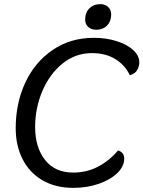

<svg xmlns="http://www.w3.org/2000/svg" viewBox="-20 -897 694 929"><path d="M56 -277Q56 -398 102.5 -497.5Q149 -597 235 -655.5Q321 -714 434 -714Q494 -714 544.5 -698Q595 -682 624.5 -655Q654 -628 654 -595Q654 -577 644.5 -559Q635 -541 608 -533Q586 -581 539 -610.5Q492 -640 425 -640Q345 -640 282.5 -589.5Q220 -539 185 -456.5Q150 -374 150 -283Q150 -184 198 -123Q246 -62 334 -62Q401 -62 456 -91.5Q511 -121 551 -169Q581 -160 581 -129Q581 -92 547.5 -59.5Q514 -27 457.5 -7.5Q401 12 335 12Q248 12 185 -25Q122 -62 89 -127.5Q56 -193 56 -277ZM392 -802Q392 -836 412.5 -856.5Q433 -877 466 -877Q489 -877 503.5 -863Q518 -849 518 -827Q518 -794 498 -773.5Q478 -753 446 -753Q422 -753 407 -766.5Q392 -780 392 -802Z"/></svg>

Font: Thasadith
Style: Bold Italic
Weight: 700
Italic angle: -9°
Designer: Cadson Demak Co.,Ltd.
Foundry: Cadson Demak Co.,Ltd.
Version: Version 1.000; ttfautohint (v1.6)